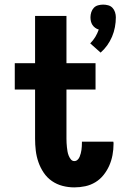

<svg xmlns="http://www.w3.org/2000/svg" viewBox="-20 -804 540 832"><path d="M416 -576 371 -616Q384 -629 393 -644Q402 -659 408 -676Q400 -678 392.5 -683.5Q385 -689 380.5 -696Q376 -703 374 -711.5Q372 -720 372 -729Q372 -740 375.5 -751Q379 -762 386.5 -770Q394 -778 405 -781Q416 -784 427 -784Q438 -784 449 -781Q460 -778 467.5 -770Q475 -762 478.5 -751Q482 -740 482 -729Q482 -708 478 -686.5Q474 -665 465.5 -645Q457 -625 444.5 -607.5Q432 -590 416 -576ZM302 8Q276 8 251 1.5Q226 -5 205 -19.5Q184 -34 169.5 -55.5Q155 -77 146.5 -101.5Q138 -126 135 -151.5Q132 -177 132 -203V-416H44V-530H132V-735H268V-530H394V-416H268V-203Q268 -194 268.5 -184.5Q269 -175 270 -166Q271 -157 272.5 -148Q274 -139 277.5 -130Q281 -121 287 -113.5Q293 -106 302 -106Q310 -106 316 -111.5Q322 -117 325 -124.5Q328 -132 330 -139.5Q332 -147 333 -154.5Q334 -162 334.5 -170Q335 -178 335 -186Q335 -187 335 -188Q335 -189 335 -190H471Q472 -188 472 -185Q472 -182 472 -180Q472 -156 467.5 -132Q463 -108 453.5 -86.5Q444 -65 429 -46Q414 -27 393.5 -14.5Q373 -2 349.5 3Q326 8 302 8Z"/></svg>

Font: Iosevka Slab Heavy
Style: Regular
Weight: 900
Monospace: yes
Designer: Belleve Invis
Foundry: Belleve Invis
Version: Version 11.1.0; ttfautohint (v1.8.3)